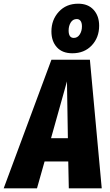

<svg xmlns="http://www.w3.org/2000/svg" viewBox="-72 -1018 593 1038"><path d="M300 0 297 -145H169L128 0H-52L206 -695H414L478 0ZM204 -271H295L290 -578ZM464 -879Q464 -815 424 -772.5Q384 -730 319 -730Q265 -730 235.5 -762.5Q206 -795 206 -848Q206 -911 246 -954.5Q286 -998 351 -998Q404 -998 434 -965Q464 -932 464 -879ZM299 -853Q299 -813 327 -813Q347 -813 359 -831.5Q371 -850 371 -875Q371 -895 363.5 -905Q356 -915 343 -915Q322 -915 310.5 -896.5Q299 -878 299 -853Z"/></svg>

Font: Fira Sans Extra Condensed ExtraBold
Style: Italic
Weight: 800
Width: 3
Italic angle: -8°
Designer: Carrois Corporate & Edenspiekermann AG
Foundry: Carrois Corporate GbR & Edenspiekermann AG
Version: Version 4.203